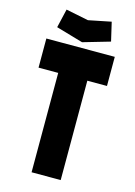

<svg xmlns="http://www.w3.org/2000/svg" viewBox="-131 -950 718 1019"><g transform="rotate(15 228.0 -441.0)"><path d="M148 -546H40V-706H416V-546H308V0H148ZM80 -779 104 -882 228 -857 352 -882 376 -779 228 -736Z"/></g></svg>

Font: Lineal Heavy
Style: Regular
Weight: 900
Designer: Created by Frank Adebiaye with contributions from Anton Moglia & Ariel Martín Pérez
Created by Frank ADEBIAYE with FontF
Foundry: Velvetyne Type Foundry
Version: Version 2.000